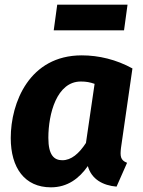

<svg xmlns="http://www.w3.org/2000/svg" viewBox="-20 -785 612 822"><path d="M511 -655 526 -765H225L210 -655ZM330 -548C106 -548 26 -346 26 -194C26 -66 86 17 198 17C269 17 319 -21 356 -74C372 -17 421 9 479 14L524 -88C495 -99 494 -117 498 -152L547 -492C478 -530 403 -548 330 -548ZM326 -436C349 -436 365 -433 385 -426L348 -173C318 -127 285 -99 247 -99C212 -99 187 -120 187 -195C187 -298 223 -436 326 -436Z"/></svg>

Font: Fira Sans
Style: Bold Italic
Weight: 700
Italic angle: -8°
Designer: bBox Type GmbH & Carrois Corporate GbR & Edenspiekermann AG
Foundry: bBox Type GmbH & Carrois Corporate GbR & Edenspiekermann AG
Version: Version 4.301;PS 004.301;hotconv 1.0.88;makeotf.lib2.5.64775